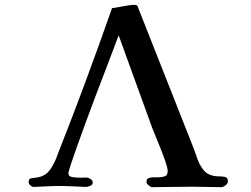

<svg xmlns="http://www.w3.org/2000/svg" viewBox="-20 -776 1040 797"><path d="M926 -23Q926 -14 916 -6.5Q906 1 898 1Q867 1 837 0Q807 -1 776 -1Q735 -1 693.5 0Q652 1 611 1Q606 1 597 -6.5Q588 -14 588 -20Q588 -33 596.5 -36.5Q605 -40 616 -40Q627 -40 635 -40Q649 -40 662.5 -43.5Q676 -47 676 -66Q676 -78 667 -104.5Q658 -131 645.5 -162Q633 -193 621.5 -221Q610 -249 605 -264L473 -628H472Q466 -612 452 -575Q438 -538 419 -488Q400 -438 378.5 -382Q357 -326 337 -271Q317 -216 300.5 -170Q284 -124 274 -93.5Q264 -63 264 -56Q264 -44 279.5 -41Q295 -38 313.5 -38.5Q332 -39 339 -39Q347 -39 356 -33Q365 -27 365 -19Q365 -9 354.5 -4.5Q344 0 336 0Q309 -1 281 -2.5Q253 -4 226 -4Q200 -4 173 -2.5Q146 -1 120 0Q113 0 106 -6.5Q99 -13 99 -20Q99 -34 109 -36Q119 -38 134.5 -39.5Q150 -41 168 -52Q186 -63 202 -95Q208 -106 213 -118Q218 -130 222 -142Q281 -291 336.5 -441Q392 -591 445 -742Q457 -744 474.5 -747Q492 -750 509.5 -753Q527 -756 536 -756Q539 -756 544.5 -755Q550 -754 551 -750L782 -165Q790 -145 797 -123.5Q804 -102 815 -84Q830 -59 849 -51.5Q868 -44 885.5 -44Q903 -44 914.5 -41.5Q926 -39 926 -23Z"/></svg>

Font: Kaisei Decol
Style: Bold
Weight: 700
Designer: Font-Kai, 金井和夫
Foundry: KAZUO KANAI
Version: Version 5.003